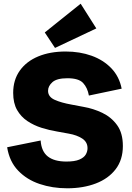

<svg xmlns="http://www.w3.org/2000/svg" viewBox="-20 -991 703 1024"><path d="M338.4 13.2Q259.8 13.2 191.4 -9.8Q123 -32.7 76.7 -81.1Q30.3 -129.4 18.1 -205.6L196.8 -241.7Q200.7 -183.6 235.1 -156.5Q269.5 -129.4 334 -129.4Q378.4 -129.4 403.1 -139.9Q427.7 -150.4 437.3 -166.7Q446.8 -183.1 446.8 -200.7Q446.8 -233.4 418.7 -252Q390.6 -270.5 346.7 -278.3L284.2 -289.6Q243.2 -296.4 201.9 -309.3Q160.6 -322.3 126.2 -345.2Q91.8 -368.2 71 -404.5Q50.3 -440.9 50.3 -495.6Q50.3 -564.9 85.7 -614.5Q121.1 -664.1 184.1 -690.2Q247.1 -716.3 330.1 -716.3Q405.8 -716.3 468.8 -693.6Q531.7 -670.9 574 -626.7Q616.2 -582.5 628.9 -518.1L454.1 -481.4Q446.8 -522.9 423.3 -548.3Q399.9 -573.7 339.8 -573.7Q283.2 -573.7 259.8 -553Q236.3 -532.2 236.3 -506.8Q236.3 -474.6 271.5 -458.7Q306.6 -442.9 361.8 -433.1L426.3 -420.9Q477.5 -412.1 525.6 -389.2Q573.7 -366.2 604.5 -323.7Q635.3 -281.2 635.3 -212.4Q635.3 -138.7 596.7 -88.4Q558.1 -38.1 491 -12.5Q423.8 13.2 338.4 13.2ZM273.4 -735.4 218.8 -817.9 410.2 -971.2 493.7 -839.4Z"/></svg>

Font: Schibsted Grotesk ExtraBold
Style: Regular
Weight: 800
Designer: Bakken & Baeck AS, Henrik Kongsvoll
Foundry: Schibsted ASA
Version: Version 1.100; ttfautohint (v1.8.4.7-5d5b);gftools[0.9.25]